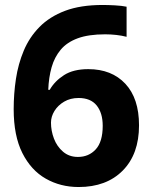

<svg xmlns="http://www.w3.org/2000/svg" viewBox="-20 -742 612 772"><path d="M35 -303Q35 -365 44.1 -425Q53.2 -485 75.6 -538.5Q98 -592 138.7 -633.5Q179.5 -675 241.6 -698.5Q303.8 -722 393 -722Q414 -722 442 -720.5Q470 -719 489 -715V-594Q470 -599 447.5 -601.5Q425 -604 402.8 -604Q336 -604 292.5 -588Q249 -572 224 -542Q199 -512 187.5 -471.5Q176 -431 174 -381H180Q200 -416 237.5 -440Q275 -464 335 -464Q429 -464 484 -405.2Q539 -346.3 539 -238Q539 -122.3 473.5 -56.1Q408 10 296.2 10Q223.1 10 164 -23.7Q104.9 -57.3 69.9 -126.7Q35 -196 35 -303ZM293.3 -111Q337 -111 365 -141.5Q393 -172 393 -236.2Q393 -287.6 368.8 -317.8Q344.5 -348 296 -348Q263 -348 238 -333.3Q212.9 -318.5 199 -295.9Q185 -273.2 185 -249Q185 -216 197 -184.5Q209 -153 233.5 -132Q258 -111 293.3 -111Z"/></svg>

Font: Noto Sans Bassa Vah
Style: Regular
Weight: 400
Designer: Monotype Design Team
Foundry: Monotype Imaging Inc.
Version: Version 2.002